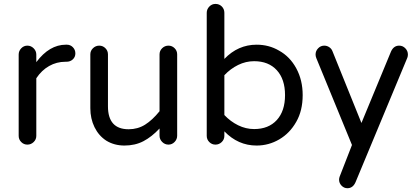

<svg xmlns="http://www.w3.org/2000/svg" viewBox="-20 -739 2145 989"><path d="M76.2 -39.1V-458Q76.2 -476.6 89.4 -490.2Q102.5 -503.9 121.1 -503.9Q139.6 -503.9 153.3 -490.2Q167 -476.6 167 -458V-418.9Q234.4 -508.8 319.3 -508.8H324.2Q342.8 -508.8 355.5 -495.6Q368.2 -482.4 368.2 -463.9Q368.2 -445.3 355 -433.1Q341.8 -420.9 322.3 -420.9H317.4Q271.5 -420.9 232.9 -398.9Q194.3 -377 167 -335.9V-39.1Q167 -20.5 153.3 -7.3Q139.6 5.9 121.1 5.9Q102.5 5.9 89.4 -7.3Q76.2 -20.5 76.2 -39.1Z M527.3 -14.6Q488.3 -40 466.8 -84Q445.3 -127.9 445.3 -181.6V-459Q445.3 -477.5 459 -490.7Q472.7 -503.9 491.2 -503.9Q509.8 -503.9 522.9 -490.7Q536.1 -477.5 536.1 -459V-191.4Q536.1 -73.2 642.6 -73.2Q689.5 -73.2 727.1 -96.7Q764.6 -120.1 801.8 -166V-459Q801.8 -477.5 815.4 -490.7Q829.1 -503.9 847.7 -503.9Q866.2 -503.9 879.4 -490.7Q892.6 -477.5 892.6 -459V-40Q892.6 -21.5 879.4 -7.8Q866.2 5.9 847.7 5.9Q829.1 5.9 815.4 -7.8Q801.8 -21.5 801.8 -40V-77.1Q761.7 -34.2 718.8 -11.7Q675.8 10.7 621.1 10.7Q568.4 10.7 527.3 -14.6Z M1135.7 -62.5V-39.1Q1135.7 -20.5 1122.1 -7.3Q1108.4 5.9 1089.8 5.9Q1071.3 5.9 1058.1 -7.3Q1044.9 -20.5 1044.9 -39.1V-672.9Q1044.9 -691.4 1058.1 -705.1Q1071.3 -718.8 1089.8 -718.8Q1109.4 -718.8 1122.6 -705.6Q1135.7 -692.4 1135.7 -672.9V-435.5Q1206.1 -508.8 1301.8 -508.8Q1365.2 -508.8 1417 -478.5Q1473.6 -447.3 1506.3 -386.7Q1539.1 -326.2 1539.1 -249Q1539.1 -168.9 1505.9 -111.3Q1472.7 -52.7 1418.5 -21Q1364.3 10.7 1301.8 10.7Q1206.1 10.7 1135.7 -62.5ZM1448.2 -249Q1448.2 -331.1 1405.8 -377.4Q1363.3 -423.8 1289.1 -423.8Q1246.1 -423.8 1206.5 -404.3Q1167 -384.8 1135.7 -351.6V-146.5Q1167 -113.3 1206.5 -93.8Q1246.1 -74.2 1289.1 -74.2Q1363.3 -74.2 1405.8 -120.6Q1448.2 -167 1448.2 -249Z M1726.6 186.5Q1726.6 178.7 1729.5 170.9L1793 7.8L1609.4 -439.5Q1605.5 -449.2 1605.5 -458Q1605.5 -476.6 1618.7 -490.2Q1631.8 -503.9 1650.4 -503.9Q1664.1 -503.9 1675.8 -496.1Q1687.5 -488.3 1692.4 -475.6L1841.8 -105.5L1994.1 -473.6Q2007.8 -503.9 2036.1 -503.9Q2054.7 -503.9 2067.9 -490.2Q2081.1 -476.6 2081.1 -458Q2081.1 -449.2 2078.1 -441.4L1811.5 199.2Q1797.9 230.5 1769.5 230.5Q1752 230.5 1739.3 217.3Q1726.6 204.1 1726.6 186.5Z"/></svg>

Font: FakePearl
Style: Regular
Weight: 400
Version: Version 1.2